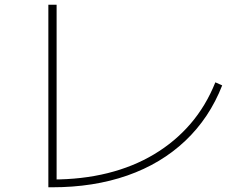

<svg xmlns="http://www.w3.org/2000/svg" viewBox="-20 -777 1040 814"><path d="M185 17V-757H220V5L201 -16Q328 -16 436.5 -43Q545 -70 633.5 -123Q722 -176 787.5 -252Q853 -328 893 -428L922 -415Q868 -277 765.5 -180Q663 -83 520 -33Q377 17 201 17Z"/></svg>

Font: M PLUS 1 ExtraLight
Style: Regular
Weight: 250
Version: Version 1.001